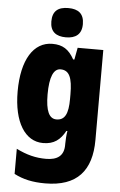

<svg xmlns="http://www.w3.org/2000/svg" viewBox="-65 -820 690 1104"><g transform="rotate(5 280.0 -268.0)"><path d="M284 -776C225 -776 193 -751 193 -691C193 -632 227 -607 284 -607C340 -607 375 -632 375 -691C375 -751 342 -776 284 -776ZM211 -563C102 -563 35 -456 35 -273C35 -96 102 10 206 10C269 10 305 -18 334 -71H340C336 -49 334 -17 334 3V10C334 73 296 99 231 99C171 99 120 86 59 56V201C111 228 166 240 238 240C423 240 505 143 505 -34V-553H357L344 -484H337C306 -540 270 -563 211 -563ZM270 -421C321 -421 339 -378 339 -283V-256C339 -171 320 -132 271 -132C229 -132 208 -176 208 -271C208 -372 230 -421 270 -421Z"/></g></svg>

Font: Noto Sans Condensed Black
Style: Regular
Weight: 900
Width: 3
Designer: Monotype Design Team
Foundry: Monotype Imaging Inc.
Version: Version 2.013